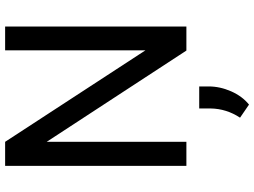

<svg xmlns="http://www.w3.org/2000/svg" viewBox="-142 -609 997 753"><g transform="rotate(-90 356.5 -232.5)"><path d="M628.9 0H534.7L176.8 -547.9V0H82.5V-710.9H176.8L535.6 -160.6V-710.9H628.9ZM322.8 245.6 271.5 210.4Q306.6 157.2 307.6 95.2V50.3H394V87.4Q394 131.8 374.8 175.5Q355.5 219.2 322.8 245.6Z"/></g></svg>

Font: Roboto-ThirdPerson-AD3FC
Style: ThirdPerson-AD3FC
Weight: 400
Designer: Google
Version: Version 2.137; 2017